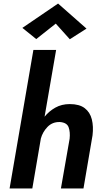

<svg xmlns="http://www.w3.org/2000/svg" viewBox="-20 -1061 578 1081"><path d="M294 -928 184 -841 106 -904 307 -1041 467 -900 373 -840ZM372 -280Q376 -317 366.5 -344Q357 -371 317 -374Q275 -375 247.5 -346.5Q220 -318 210 -281L162 0H34L168 -780H296L231 -404Q256 -435 291.5 -455Q327 -475 373 -475Q427 -475 457 -452Q487 -429 497 -389Q507 -349 501 -299L450 0H323Z"/></svg>

Font: Von Semi
Style: Italic
Weight: 600
Version: Version 4.000; ttfautohint (v1.8.4.7-5d5b)